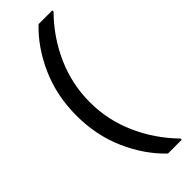

<svg xmlns="http://www.w3.org/2000/svg" viewBox="-310 -835 1003 1003"><g transform="rotate(-45 191.5 -333.0)"><path d="M245 145Q156 60 101.5 -63.5Q47 -187 47 -333Q47 -479 101.5 -602.5Q156 -726 245 -811H347V-802Q253 -707 199.5 -586.5Q146 -466 146 -333Q146 -201 199.5 -80.5Q253 40 347 136V145Z"/></g></svg>

Font: AWOL-DM Medium
Style: Regular
Weight: 500
Designer: Colophon Foundry, Jonny Pinhorn, Mikhail Sharanda
Foundry: Colophon Foundry
Version: Version 1.000;Glyphs 3.2.3 (3260)